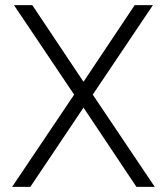

<svg xmlns="http://www.w3.org/2000/svg" viewBox="-20 -731 652 751"><path d="M34.7 -710.9 270 -360.8 27.3 0H98.6L306.6 -310.1L513.7 0H585.4L342.8 -360.8L578.1 -710.9H506.8L306.6 -411.1L106.4 -710.9Z"/></svg>

Font: Vazirmatn ExtraLight
Style: Regular
Weight: 200
Designer: Saber Rastikerdar
Foundry: Saber Rastikerdar
Version: Version 33.003